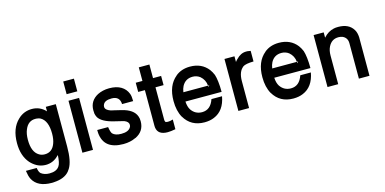

<svg xmlns="http://www.w3.org/2000/svg" viewBox="-83 -1182 3722 1856"><g transform="rotate(-15 1778.5 -254.0)"><path d="M381 -520H481V-95Q481 52 440 117L423 141Q375 198 270 204Q265 205 258.5 205Q252 205 247 205Q108 205 59 115Q50 98 44.5 77Q39 56 35 28H143Q149 69 166 85Q200 111 250 111Q320 111 348 70Q359 55 365 27Q371 -1 373 -40Q321 15 257 21Q252 22 247.5 22Q243 22 238 22H229Q187 20 151.5 1.5Q116 -17 87 -49Q21 -125 21 -252Q21 -400 104 -478Q162 -535 245 -535Q325 -535 381 -475ZM253 -434Q180 -434 149 -358Q131 -317 131 -256Q131 -133 198 -94Q222 -79 254 -79Q328 -79 357 -156Q373 -197 373 -254Q373 -384 304 -423Q294 -428 280.5 -431Q267 -434 253 -434Z M714 -520V0H608V-520ZM714 -713V-586H607V-713Z M1100 -355Q1097 -434 1016 -434Q946 -434 930 -396Q925 -386 925 -374Q925 -342 978 -324L976 -325Q984 -323 991 -321Q998 -319 1005 -318L1080 -300Q1197 -272 1223 -198Q1231 -179 1231 -148Q1231 -48 1139 -4V-5Q1112 8 1081 15Q1050 22 1014 22Q819 22 804 -144L803 -175H912Q920 -122 933 -107Q960 -79 1020 -79Q1090 -79 1113 -116Q1121 -127 1121 -142Q1121 -173 1079 -190L1061 -195Q1059 -196 1056 -196L982 -214Q866 -242 832 -296Q827 -306 823.5 -315Q820 -324 818 -334L816 -369Q816 -417 838 -452Q860 -487 902 -509Q926 -521 955.5 -528Q985 -535 1018 -535Q1090 -535 1136 -507.5Q1182 -480 1201 -430Q1211 -404 1211 -355Z M1535 -520V-428H1454V-105Q1454 -95 1456.5 -88Q1459 -81 1462 -78L1483 -75Q1493 -75 1507 -77Q1521 -79 1535 -84V13Q1487 22 1457 22Q1359 22 1349 -54L1348 -70V-428H1281V-520H1348V-656H1454V-520Z M1698 -220Q1701 -167 1721 -136Q1760 -79 1828 -79Q1914 -79 1947 -178H2053Q2028 -39 1923 4Q1881 22 1826 22Q1691 22 1626 -89V-88Q1588 -156 1588 -254Q1588 -410 1682 -486H1681Q1740 -535 1827 -535Q1943 -535 2008 -452Q2026 -428 2040 -395Q2049 -368 2054.5 -322.5Q2060 -277 2060 -220ZM1949 -312Q1944 -372 1899 -410Q1867 -434 1826 -434Q1754 -434 1720 -371Q1707 -346 1702 -312ZM1949 -303Q1949 -302 1948.5 -301Q1948 -300 1948 -298L1962 -312H1949Z M2169 -520H2269V-463Q2274 -470 2279.5 -476.5Q2285 -483 2291 -488Q2335 -535 2389 -535H2402L2434 -530V-424Q2356 -423 2327 -404L2326 -402Q2302 -384 2289 -351Q2276 -318 2276 -270V0H2169Z M2587 -220Q2590 -167 2610 -136Q2649 -79 2717 -79Q2803 -79 2836 -178H2942Q2917 -39 2812 4Q2770 22 2715 22Q2580 22 2515 -89V-88Q2477 -156 2477 -254Q2477 -410 2571 -486H2570Q2629 -535 2716 -535Q2832 -535 2897 -452Q2915 -428 2929 -395Q2938 -368 2943.5 -322.5Q2949 -277 2949 -220ZM2838 -312Q2833 -372 2788 -410Q2756 -434 2715 -434Q2643 -434 2609 -371Q2596 -346 2591 -312ZM2838 -303Q2838 -302 2837.5 -301Q2837 -300 2837 -298L2851 -312H2838Z M3061 -520H3162V-467Q3208 -519 3267 -531Q3283 -535 3311 -535Q3416 -535 3460 -463Q3470 -447 3475 -427Q3480 -407 3481 -386V0H3375V-355Q3375 -382 3363 -401Q3351 -420 3329 -430Q3310 -438 3287 -438Q3218 -438 3186 -373Q3168 -337 3168 -286V0H3061Z"/></g></svg>

Font: Ekushey Bangla
Style: Bold
Weight: 700
Designer: Al Mamun Sumon
Foundry: Al Mamun Sumon
Version: Version 1.0